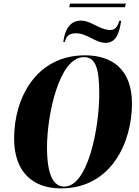

<svg xmlns="http://www.w3.org/2000/svg" viewBox="-20 -1031 768 1062"><path d="M363 -991H671L676 -1011H367ZM330 -799H339C345 -828 360 -847 400 -847C462 -847 507 -794 564 -794C623 -794 641 -850 650 -916H640C635 -898 623 -865 592 -865C530 -865 485 -917 428 -917C367 -917 339 -868 330 -799ZM317 11C597 11 710 -246 710 -458C710 -647 600 -725 451 -725C179 -725 58 -488 58 -265C58 -82 159 11 317 11ZM336 1C276 1 240 -61 240 -218C240 -386 304 -715 444 -715C506 -715 529 -660 529 -513C529 -318 465 1 336 1Z"/></svg>

Font: Noto Serif Display Condensed Black
Style: Italic
Weight: 900
Width: 3
Italic angle: -12°
Designer: Monotype Design Team
Foundry: Monotype Imaging Inc.
Version: Version 2.009